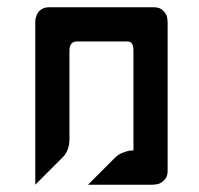

<svg xmlns="http://www.w3.org/2000/svg" viewBox="-20 -752 546 528"><path d="M114 -732H404Q420 -732 429.5 -722Q439 -712 440 -702L441 -691V-338V-307V-281Q441 -265 430.5 -255.5Q420 -246 410 -245L400 -244H222L297 -319Q305 -327 317.5 -332Q330 -337 338 -338H347V-613Q347 -638 331 -638H192Q171 -638 171 -613V-369Q171 -338 152 -319L77 -244V-691Q77 -693 77 -695.5Q77 -698 79 -705Q81 -712 84.5 -717.5Q88 -723 96 -727.5Q104 -732 114 -732Z"/></svg>

Font: ECO
Style: Regular
Weight: 400
Version: Version 1.1